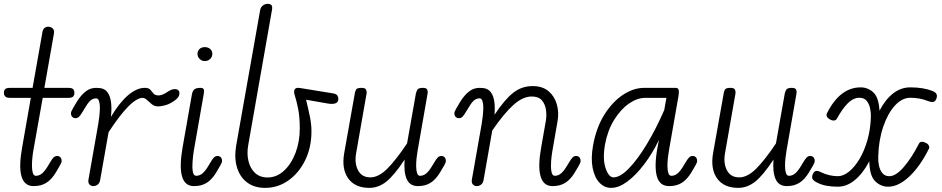

<svg xmlns="http://www.w3.org/2000/svg" viewBox="-30 -948 4796 978"><path d="M141.5 0Q116.5 0 101 -13.5Q85.5 -27 78.8 -52.5Q72 -78 73.2 -114.8Q74.5 -151.5 83 -198.5L127 -449.5H21.5Q3.5 -449.5 -3.2 -456.5Q-10 -463.5 -10 -475.5Q-10 -487 -3.8 -493.8Q2.5 -500.5 21 -500.5H136L186.5 -786.5Q189 -799.5 197.2 -805.8Q205.5 -812 215.5 -812Q225 -812 232.2 -808Q239.5 -804 243.2 -796.5Q247 -789 245 -778.5L196 -500.5H318Q336.5 -500.5 342.8 -493.8Q349 -487 349 -475.5Q349 -463.5 342.8 -456.5Q336.5 -449.5 318 -449.5H187.5L140 -182Q137 -165.5 134.8 -143.5Q132.5 -121.5 132.8 -100.8Q133 -80 137.5 -66.2Q142 -52.5 152.5 -52.5Q170 -52.5 184.8 -65Q199.5 -77.5 216.5 -106.5L225 -120.5Q235 -138.5 243 -146Q251 -153.5 261 -153.5Q271 -153.5 277.5 -147Q284 -140.5 284 -127.5Q284 -120 274.5 -104Q265 -88 253.5 -68Q232 -33 205.5 -16.5Q179 0 141.5 0Z M445 0Q434 0 426 -8.2Q418 -16.5 420.5 -32.5L470.5 -316.5Q473.5 -333.5 476 -355.8Q478.5 -378 478.8 -398.8Q479 -419.5 474.5 -433.2Q470 -447 459.5 -447Q442.5 -447 429.2 -434.5Q416 -422 399.5 -393L391 -379Q380.5 -361 372.8 -353.5Q365 -346 355 -346Q345 -346 338.2 -352.5Q331.5 -359 331.5 -371.5Q331.5 -379 341 -395.2Q350.5 -411.5 362.5 -431.5Q384.5 -467 411.8 -486Q439 -505 481.5 -499Q505.5 -495.5 518.8 -476.2Q532 -457 535.8 -425.2Q539.5 -393.5 535 -352.5Q577.5 -424.5 622 -462.5Q666.5 -500.5 707.5 -500.5Q727.5 -500.5 735.8 -491Q744 -481.5 751.8 -471.8Q759.5 -462 778 -462Q790.5 -462 805 -469.5Q819.5 -477 827 -482.5Q840.5 -491.5 853.5 -493.5Q866.5 -495.5 875.2 -490.5Q884 -485.5 884 -473.5Q884 -463.5 879.2 -455.5Q874.5 -447.5 866 -440.8Q857.5 -434 846 -427Q827.5 -415.5 807.8 -410.8Q788 -406 776.5 -406Q757 -406 743.5 -417Q730 -428 718.8 -438.8Q707.5 -449.5 695 -449.5Q681.5 -449.5 659.2 -435.8Q637 -422 603.8 -384.2Q570.5 -346.5 523 -274.5L480.5 -33Q478 -16 468 -8Q458 0 445 0Z M1013.5 -637Q997.5 -637 986.8 -647.8Q976 -658.5 976 -673.5Q976 -688 986 -698Q996 -708 1013.5 -708Q1029 -708 1040.2 -698.8Q1051.5 -689.5 1051.5 -673.5Q1051.5 -658.5 1040.5 -647.8Q1029.5 -637 1013.5 -637ZM958.5 0Q934 0 918.8 -13Q903.5 -26 896.8 -51Q890 -76 890.8 -112Q891.5 -148 899.5 -194L947.5 -467Q949.5 -479 954.2 -486.5Q959 -494 967.8 -497.2Q976.5 -500.5 989.5 -500.5Q1004 -500.5 1007.5 -493.8Q1011 -487 1008 -470L956.5 -176Q953 -153 950.8 -124Q948.5 -95 952.2 -73.8Q956 -52.5 969.5 -52.5Q987 -52.5 1001.8 -65Q1016.5 -77.5 1033.5 -106.5L1042 -120.5Q1052 -138.5 1060 -146Q1068 -153.5 1078 -153.5Q1088 -153.5 1094.5 -147Q1101 -140.5 1101 -127.5Q1101 -120 1091.5 -104Q1082 -88 1070.5 -68Q1049 -33 1022.5 -16.5Q996 0 958.5 0Z M1320.5 9Q1265 9 1228.2 -19Q1191.5 -47 1177 -95.8Q1162.5 -144.5 1173 -206.5L1295 -895.5Q1297.5 -911.5 1309.2 -920Q1321 -928.5 1333 -928.5Q1346 -928.5 1352.2 -922.2Q1358.5 -916 1355.5 -898L1234.5 -209.5Q1226.5 -165.5 1235.5 -127.8Q1244.5 -90 1269.2 -67Q1294 -44 1332.5 -44Q1379 -44 1416.2 -78Q1453.5 -112 1475.2 -169Q1497 -226 1497 -294.5Q1497 -352.5 1488.5 -394.5Q1480 -436.5 1471 -464Q1468.5 -471.5 1468.2 -481Q1468 -490.5 1474.5 -496.5Q1481 -502.5 1499.5 -499.5L1665.5 -472.5Q1682 -470 1687.8 -462.2Q1693.5 -454.5 1693.5 -445.5Q1693.5 -427 1679 -421.8Q1664.5 -416.5 1641 -420.5L1529 -440Q1541 -391.5 1548.8 -352.5Q1556.5 -313.5 1556.5 -280Q1556.5 -197 1524.5 -131.8Q1492.5 -66.5 1439 -28.8Q1385.5 9 1320.5 9Z M1851.5 9Q1778 9 1743.5 -39.5Q1709 -88 1723.5 -169.5L1778 -476Q1779 -482 1783.5 -491.2Q1788 -500.5 1811.5 -500.5Q1830.5 -500.5 1834.8 -491Q1839 -481.5 1837.5 -473L1784 -167.5Q1775 -116 1794 -80.2Q1813 -44.5 1856.5 -44.5Q1898 -44.5 1942 -88Q1986 -131.5 2043.5 -217.5L2088.5 -472Q2089.5 -477.5 2094.8 -489Q2100 -500.5 2123 -500.5Q2142.5 -500.5 2146.2 -491.5Q2150 -482.5 2148.5 -474L2097.5 -182Q2094.5 -165.5 2092 -143.5Q2089.5 -121.5 2089.8 -100.8Q2090 -80 2094.5 -66.2Q2099 -52.5 2110 -52.5Q2127 -52.5 2141.8 -65Q2156.5 -77.5 2173.5 -106.5L2182 -120.5Q2192.5 -138.5 2200.2 -146Q2208 -153.5 2218 -153.5Q2228 -153.5 2234.5 -147Q2241 -140.5 2241 -127.5Q2241 -120 2231.8 -104Q2222.5 -88 2210.5 -68Q2189 -33 2162.5 -16.5Q2136 0 2099 0Q2058 0 2042 -35.2Q2026 -70.5 2031 -135Q1977 -53.5 1937 -22.2Q1897 9 1851.5 9Z M2398 0Q2387 0 2379 -8.2Q2371 -16.5 2373.5 -32.5L2423.5 -316.5Q2426.5 -333.5 2429 -355.8Q2431.5 -378 2431.8 -398.8Q2432 -419.5 2427.5 -433.2Q2423 -447 2412.5 -447Q2395.5 -447 2382.2 -434.5Q2369 -422 2352.5 -393L2344 -379Q2333.5 -361 2325.8 -353.5Q2318 -346 2308 -346Q2298 -346 2291.2 -352.5Q2284.5 -359 2284.5 -371.5Q2284.5 -379 2294 -395.2Q2303.5 -411.5 2315.5 -431.5Q2337.5 -467 2364.8 -486Q2392 -505 2434.5 -499Q2457.5 -495.5 2470.5 -477.8Q2483.5 -460 2487.8 -430.8Q2492 -401.5 2489 -363.5Q2541 -441.5 2584.2 -475.5Q2627.5 -509.5 2683 -509.5Q2733 -509.5 2763.8 -483.8Q2794.5 -458 2806.2 -417Q2818 -376 2810 -330.5L2783.5 -178Q2779.5 -155.5 2777.2 -126Q2775 -96.5 2778.8 -74.5Q2782.5 -52.5 2796.5 -52.5Q2813.5 -52.5 2828.2 -65Q2843 -77.5 2860 -106.5L2868.5 -120.5Q2879 -138.5 2886.8 -146Q2894.5 -153.5 2904.5 -153.5Q2914.5 -153.5 2921 -147Q2927.5 -140.5 2927.5 -127.5Q2927.5 -120 2918.2 -104Q2909 -88 2897 -68Q2875.5 -33 2849 -16.5Q2822.5 0 2785 0Q2760 0 2744.8 -13.5Q2729.5 -27 2722.8 -52.8Q2716 -78.5 2717.2 -115.5Q2718.5 -152.5 2727 -199.5L2750.5 -333Q2755 -359 2751.2 -387.5Q2747.5 -416 2730.8 -436.2Q2714 -456.5 2678.5 -456.5Q2633.5 -456.5 2586 -414.2Q2538.5 -372 2477.5 -283.5L2433.5 -33Q2431 -16 2421 -8Q2411 0 2398 0Z M3083 9Q3049 9 3023.8 -17.2Q2998.5 -43.5 2988.8 -92.2Q2979 -141 2991 -208Q3007.5 -298.5 3048.5 -364Q3089.5 -429.5 3143.2 -465Q3197 -500.5 3251.5 -500.5H3412Q3424.5 -500.5 3427 -489.2Q3429.5 -478 3426 -458.5L3377.5 -182Q3374.5 -165.5 3372 -143.5Q3369.5 -121.5 3369.8 -100.8Q3370 -80 3374.5 -66.2Q3379 -52.5 3390 -52.5Q3407 -52.5 3421.8 -65Q3436.5 -77.5 3453.5 -106.5L3462 -120.5Q3472.5 -138.5 3480.2 -146Q3488 -153.5 3498 -153.5Q3508 -153.5 3514.5 -147Q3521 -140.5 3521 -127.5Q3521 -120 3511.8 -104Q3502.5 -88 3490.5 -68Q3469 -33 3442.5 -16.5Q3416 0 3378.5 0Q3328.5 0 3315.2 -52.5Q3302 -105 3319.5 -198.5L3326.5 -235Q3293 -166 3251 -110.8Q3209 -55.5 3165.5 -23.2Q3122 9 3083 9ZM3095 -44.5Q3129 -44.5 3173.2 -90Q3217.5 -135.5 3264.5 -213.2Q3311.5 -291 3353.5 -387.5L3364.5 -449.5H3256.5Q3215.5 -449.5 3173.2 -420Q3131 -390.5 3098 -337Q3065 -283.5 3051.5 -211Q3039 -136.5 3055 -90.5Q3071 -44.5 3095 -44.5Z M3730.5 9Q3657 9 3622.5 -39.5Q3588 -88 3602.5 -169.5L3657 -476Q3658 -482 3662.5 -491.2Q3667 -500.5 3690.5 -500.5Q3709.5 -500.5 3713.8 -491Q3718 -481.5 3716.5 -473L3663 -167.5Q3654 -116 3673 -80.2Q3692 -44.5 3735.5 -44.5Q3777 -44.5 3821 -88Q3865 -131.5 3922.5 -217.5L3967.5 -472Q3968.5 -477.5 3973.8 -489Q3979 -500.5 4002 -500.5Q4021.5 -500.5 4025.2 -491.5Q4029 -482.5 4027.5 -474L3976.5 -182Q3973.5 -165.5 3971 -143.5Q3968.5 -121.5 3968.8 -100.8Q3969 -80 3973.5 -66.2Q3978 -52.5 3989 -52.5Q4006 -52.5 4020.8 -65Q4035.5 -77.5 4052.5 -106.5L4061 -120.5Q4071.5 -138.5 4079.2 -146Q4087 -153.5 4097 -153.5Q4107 -153.5 4113.5 -147Q4120 -140.5 4120 -127.5Q4120 -120 4110.8 -104Q4101.5 -88 4089.5 -68Q4068 -33 4041.5 -16.5Q4015 0 3978 0Q3937 0 3921 -35.2Q3905 -70.5 3910 -135Q3856 -53.5 3816 -22.2Q3776 9 3730.5 9Z M4237.5 3Q4207 3 4179.5 -2Q4152 -7 4129 -19.5Q4118.5 -25 4113 -30.8Q4107.5 -36.5 4106.8 -43.8Q4106 -51 4110 -60.5Q4116 -74 4125.2 -76.8Q4134.5 -79.5 4151.5 -71Q4172.5 -60.5 4195 -55.5Q4217.5 -50.5 4237.5 -50.5Q4265.5 -50.5 4294.2 -73.5Q4323 -96.5 4347.8 -137.8Q4372.5 -179 4388.2 -233.8Q4404 -288.5 4406 -351.5Q4407 -372.5 4402.2 -395.5Q4397.5 -418.5 4384.8 -434.2Q4372 -450 4348 -450Q4316 -450 4287.8 -421.2Q4259.5 -392.5 4233 -343.5Q4228.5 -335.5 4218.8 -334.2Q4209 -333 4196 -340.5Q4185.5 -346.5 4182 -354.5Q4178.5 -362.5 4182 -370.5Q4248.5 -503 4354 -503Q4390.5 -503 4418.2 -477.8Q4446 -452.5 4450 -384Q4479 -440.5 4518.8 -471.8Q4558.5 -503 4607 -503Q4641 -503 4669.5 -498.2Q4698 -493.5 4721 -484Q4731.5 -480 4736.8 -474Q4742 -468 4742.5 -460.5Q4743 -453 4739 -443.5Q4733.5 -430.5 4723.2 -428.8Q4713 -427 4695.5 -434Q4654 -450 4607 -450Q4564.5 -450 4528 -409.8Q4491.5 -369.5 4468.5 -301.2Q4445.5 -233 4443.5 -149Q4442.5 -127.5 4447.2 -104.5Q4452 -81.5 4464.8 -66Q4477.5 -50.5 4500 -50.5Q4533 -50.5 4573 -96.5Q4613 -142.5 4651 -216.5Q4655 -225 4664.8 -225.8Q4674.5 -226.5 4687.5 -219.5Q4697.5 -214.5 4701.5 -205.8Q4705.5 -197 4701.5 -190Q4656.5 -100 4601.5 -48.5Q4546.5 3 4494 3Q4456.5 3 4428 -24.8Q4399.5 -52.5 4398 -126.5Q4366.5 -66 4325.2 -31.5Q4284 3 4237.5 3Z"/></svg>

Font: Edu AU VIC WA NT Pre
Style: Regular
Weight: 400
Designer: Tina and Corey Anderson, Eben Sorkin, Mirko Velimirovic
Foundry: Google for Education
Version: Version 1.001